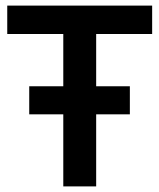

<svg xmlns="http://www.w3.org/2000/svg" viewBox="-20 -669 571 689"><path d="M84.9 -258.6V-359.5H446V-258.6ZM6 -547.1V-649H526V-547.1H298.6L325.1 -573.9V0H207.1V-573.9L233.6 -547.1Z"/></svg>

Font: Karla
Style: Regular
Weight: 400
Designer: Jonathan Pinhorn
Version: Version 2.004;gftools[0.9.33]